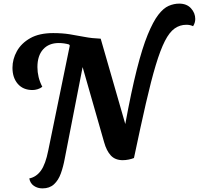

<svg xmlns="http://www.w3.org/2000/svg" viewBox="-20 -874 1100 1062"><path d="M215 168Q188 168 167.5 154Q147 140 142 113Q181 105 206.5 69.5Q232 34 247 -42L366 -622L362 -628Q334 -636 305 -636Q250 -636 218.5 -601Q187 -566 187 -503Q187 -475 193.5 -448Q200 -421 214 -394Q203 -385 188 -380.5Q173 -376 160 -376Q108 -376 78.5 -410Q49 -444 49 -499Q49 -547 73.5 -591Q98 -635 147.5 -663Q197 -691 274 -691Q324 -691 365 -684.5Q406 -678 447 -670Q488 -662 537 -660L673 -188Q706 -368 736.5 -488.5Q767 -609 797 -682Q827 -755 855.5 -792Q884 -829 913 -841.5Q942 -854 971 -854Q1013 -854 1036.5 -828Q1060 -802 1060 -769Q1060 -748 1048 -729Q1032 -737 1011 -737Q975 -737 946 -716.5Q917 -696 892 -647Q867 -598 841.5 -513.5Q816 -429 787 -302.5Q758 -176 721 0Q709 5 692 8.5Q675 12 659 12Q617 12 593 -14Q569 -40 556 -87L437 -503L338 4Q330 48 316.5 85.5Q303 123 278.5 145.5Q254 168 215 168Z"/></svg>

Font: Sansita Swashed Medium
Style: Regular
Weight: 500
Designer: Pablo Cosgaya
Foundry: Omnibus-Type
Version: Version 1.003; ttfautohint (v1.8.3)